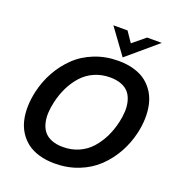

<svg xmlns="http://www.w3.org/2000/svg" viewBox="-157 -1016 1060 1152"><g transform="rotate(20 373.0 -440.0)"><path d="M487.3 -728 369.1 -890.1H459.5L504.4 -824.2L584.5 -890.1H678.2ZM320.8 9.8Q264.2 9.8 218.8 -3.9Q173.3 -17.6 142.1 -42.2Q110.8 -66.9 90.1 -100.6Q69.3 -134.3 60.5 -175Q51.8 -215.8 53.2 -261.5Q54.7 -307.1 65.9 -356Q82 -425.8 116 -486.8Q149.9 -547.9 200 -596.2Q250 -644.5 320.3 -672.4Q390.6 -700.2 472.2 -700.2Q528.8 -700.2 574.2 -686.5Q619.6 -672.9 650.6 -648.2Q681.6 -623.5 702.4 -589.8Q723.1 -556.2 731.9 -515.1Q740.7 -474.1 739.5 -428.5Q738.3 -382.8 727.1 -334Q710.9 -264.2 677 -203.1Q643.1 -142.1 593 -94Q543 -45.9 472.7 -18.1Q402.3 9.8 320.8 9.8ZM333 -100.1Q388.2 -100.1 434.3 -120.6Q480.5 -141.1 512.7 -177.5Q544.9 -213.9 566.9 -258.5Q588.9 -303.2 601.1 -356Q609.9 -394.5 611.3 -428Q612.8 -461.4 605 -491.7Q597.2 -522 580.1 -543.5Q563 -564.9 532.2 -577.4Q501.5 -589.8 459 -589.8Q404.3 -589.8 358.4 -569.3Q312.5 -548.8 280.3 -512.7Q248 -476.6 226.1 -431.9Q204.1 -387.2 191.9 -334Q183.1 -295.4 181.6 -262Q180.2 -228.5 187.7 -198.2Q195.3 -168 212.6 -146.5Q230 -125 260.5 -112.5Q291 -100.1 333 -100.1Z"/></g></svg>

Font: HK Grotesk Legacy
Style: Bold Italic
Weight: 700
Italic angle: -13°
Designer: Alfredo Marco Pradil
Foundry: Hanken Design Co.
Version: Version 2.022;PS 002.022;hotconv 1.0.88;makeotf.lib2.5.64775